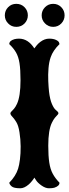

<svg xmlns="http://www.w3.org/2000/svg" viewBox="-20 -966 365 1010"><path d="M86.9 24.4Q52.2 24.4 41 14.2Q30.3 4.9 28.8 -4.9Q63 -39.6 75.2 -78.6Q81.1 -96.7 85 -127.7Q88.9 -158.7 88.6 -196Q88.4 -233.4 82.5 -270Q77.1 -305.7 65.4 -324.5Q53.7 -343.3 44.2 -352.8Q34.7 -362.3 34.7 -370.1Q34.7 -374 40 -379.4Q45.4 -384.3 53.5 -393.6Q61.5 -402.8 69.3 -419.4Q87.9 -459.5 87.9 -543.9Q87.9 -600.6 82.5 -634.3Q77.1 -668 64.2 -690.2Q51.3 -712.4 28.8 -733.9Q28.8 -752 55.7 -759.8Q66.9 -762.7 80.1 -762.7Q127.9 -762.7 160.6 -711.4Q166.5 -719.2 173.3 -727.8Q180.2 -736.3 191.4 -745.1Q214.4 -762.7 238.8 -762.7Q260.7 -762.7 274.9 -755.9Q289.1 -749 291 -741.2L293 -733.9Q258.8 -700.7 246.6 -665Q237.8 -640.1 235.1 -606.4Q232.4 -572.8 233.9 -540Q235.4 -507.3 237.8 -484.4Q242.7 -442.9 253.2 -418.9Q263.7 -395 273.4 -387.7Q285.2 -378.4 286.9 -372.8Q288.6 -367.2 281.7 -360.8Q276.4 -356 268.6 -346.2Q260.7 -336.4 252.9 -320.3Q233.9 -281.7 233.9 -199.7Q233.9 -145 239.3 -110.4Q244.6 -75.7 257.6 -51.8Q270.5 -27.8 293 -4.9Q293 12.7 265.6 21.5Q255.4 24.4 237.3 24.4Q219.2 24.4 199 10.3Q178.7 -3.9 169.9 -17.6L160.6 -31.7Q158.7 -26.9 148.9 -14.6Q139.2 -2.4 130.4 4.9Q107.4 24.4 86.9 24.4ZM22.9 -842.8Q5.4 -860.4 5.4 -885.3Q5.4 -910.2 22.7 -928Q40 -945.8 65.9 -945.8Q91.8 -945.8 109.1 -928Q126.5 -910.2 126.5 -885.3Q126.5 -860.8 109.4 -842.8Q91.8 -824.7 65.9 -824.7Q40 -824.7 22.9 -842.8ZM216.8 -842.8Q199.2 -860.4 199.2 -885.3Q199.2 -910.2 216.8 -928Q234.4 -945.8 259.8 -945.8Q285.2 -945.8 302.5 -928Q319.8 -910.2 319.8 -885.3Q319.8 -860.8 302.7 -842.8Q285.2 -824.7 259.8 -824.7Q234.4 -824.7 216.8 -842.8Z"/></svg>

Font: Sancreek
Style: Regular
Weight: 400
Designer: Vernon Adams
Foundry: Vernon Adams
Version: Version 1.100; ttfautohint (v1.8.4.7-5d5b)